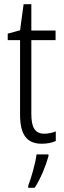

<svg xmlns="http://www.w3.org/2000/svg" viewBox="-20 -744 306 919"><path d="M192 -104C146 -104 130 -136 130 -199V-552H246V-598H130V-724H93L76 -599L17 -583V-552H76V-196C76 -101 107 -56 180 -56C207 -56 229 -61 247 -69V-115C233 -109 212 -104 192 -104ZM212 4V-5H155C150 36 129 110 115 145V155H146C174 112 199 51 212 4Z"/></svg>

Font: Noto Sans Malayalam UI Condensed Light
Style: Regular
Weight: 300
Width: 3
Designer: Jelle Bosma - Monotype Design Team
Foundry: Monotype Imaging Inc.
Version: Version 2.104